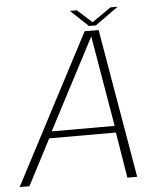

<svg xmlns="http://www.w3.org/2000/svg" viewBox="-74 -821 732 869"><g transform="rotate(-5 292.0 -387.0)"><path d="M-20 0H24.5L132.5 -208H435.5L469.5 0H514L398 -677H334.5ZM146.5 -238.5 361.5 -649.5H362.5L432.5 -238.5ZM356 -699H387.5L493 -774.5H460.5L374 -714.5L307.5 -774.5H276Z"/></g></svg>

Font: Anybody Thin ExtraLight
Style: Italic
Weight: 250
Italic angle: -10°
Version: Version 1.113;gftools[0.9.25]